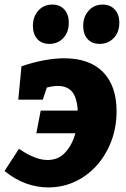

<svg xmlns="http://www.w3.org/2000/svg" viewBox="-30 -806 550 840"><path d="M-10 -58 53 -155Q124 -106 178 -106Q226 -106 256 -139.5Q286 -173 300 -223H129L148 -322H310Q307 -379 285.5 -404.5Q264 -430 223 -430Q202 -430 175 -423L157 -370H50L64 -516Q117 -534 164 -542.5Q211 -551 250 -551Q362 -551 421 -490.5Q480 -430 480 -319Q480 -249 457 -188.5Q434 -128 393.5 -82.5Q353 -37 298.5 -11.5Q244 14 181 14Q132 14 83.5 -3.5Q35 -21 -10 -58ZM186 -614Q152 -614 133 -635.5Q114 -657 114 -693Q114 -733 137.5 -759.5Q161 -786 199 -786Q232 -786 251.5 -764.5Q271 -743 271 -707Q271 -665 247 -639.5Q223 -614 186 -614ZM406 -614Q372 -614 353 -635.5Q334 -657 334 -693Q334 -733 358 -759.5Q382 -786 419 -786Q452 -786 472 -764.5Q492 -743 492 -707Q492 -665 467.5 -639.5Q443 -614 406 -614Z"/></svg>

Font: Bitter ExtraBold
Style: Italic
Weight: 800
Italic angle: -9°
Designer: Sol Matas, and Bitter project Authors
Foundry: Sol Matas
Version: Version 2.001